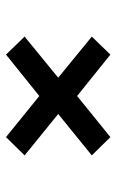

<svg xmlns="http://www.w3.org/2000/svg" viewBox="106 -659 388 640"><g transform="rotate(-90 300.0 -339.0)"><path d="M163 -513 102 -451 240 -339 102 -227 163 -165 300 -276 438 -165 498 -227 361 -339 498 -451 438 -513 300 -402Z"/></g></svg>

Font: LT Wave Mono Medium
Style: Regular
Weight: 500
Designer: Daniel Lyons
Version: Version 2.5 (Glyphs App)